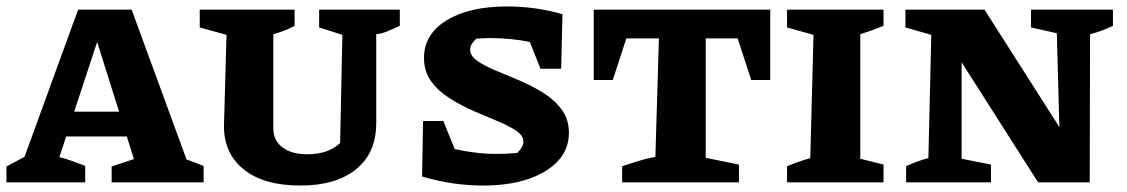

<svg xmlns="http://www.w3.org/2000/svg" viewBox="-30 -565 3492 595"><path d="M548 -71Q562 -66 573 -61.5Q584 -57 601 -51V0H316V-49L385 -72L363 -142H175L154 -78Q176 -73 195 -65.5Q214 -58 234 -51V0H-10V-49L46 -79L212 -535H378ZM200 -219H339L271 -435Z M901 10Q788 10 726 -39.5Q664 -89 664 -174L672 -457L589 -480V-535H883V-485Q857 -470 817 -459V-166Q817 -130 845 -108.5Q873 -87 922 -87Q988 -87 1024 -122L1031 -457L959 -480V-535H1209V-485Q1190 -476 1170.5 -468Q1151 -460 1136 -459V-184Q1136 -91 1073.5 -40.5Q1011 10 901 10Z M1468 10Q1372 10 1278 -18L1281 -190H1344L1379 -103Q1411 -96 1444 -92Q1477 -88 1511 -88Q1542 -88 1573 -91Q1580 -98 1586 -107Q1592 -116 1592 -126Q1592 -145 1569.5 -160Q1547 -175 1512 -189.5Q1477 -204 1438 -221Q1399 -238 1364 -260Q1329 -282 1306.5 -312.5Q1284 -343 1284 -386Q1284 -459 1354 -502Q1424 -545 1541 -545Q1630 -545 1713 -521L1709 -352H1645L1612 -435Q1553 -447 1489 -447Q1469 -447 1446 -445Q1427 -428 1427 -411Q1427 -392 1449 -376.5Q1471 -361 1506 -346.5Q1541 -332 1580 -315.5Q1619 -299 1654 -277Q1689 -255 1711 -225Q1733 -195 1733 -153Q1733 -103 1699.5 -66.5Q1666 -30 1606.5 -10Q1547 10 1468 10Z M2357 -535V-317H2298L2256 -446H2157V-76L2260 -55V0H1898V-50Q1922 -58 1948 -66Q1974 -74 2001 -79L2012 -446H1911L1869 -317H1810V-535Z M2409 0V-50Q2426 -57 2443 -63Q2460 -69 2481 -75L2491 -457L2409 -480V-535H2708V-485Q2693 -479 2678.5 -473.5Q2664 -468 2636 -459V-73L2708 -55V0Z M3165 -535H3419V-485Q3400 -476 3385.5 -470.5Q3371 -465 3348 -459L3347 0H3187L2950 -372V-73L3041 -55V0H2778V-50Q2812 -66 2847 -75L2856 -457L2776 -480V-535H3021L3253 -171L3245 -462L3165 -480Z"/></svg>

Font: Piazzolla SC
Style: Bold
Weight: 700
Designer: Juan Pablo del Peral
Foundry: Huerta Tipografica
Version: Version 1.330